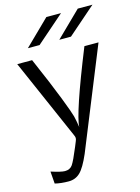

<svg xmlns="http://www.w3.org/2000/svg" viewBox="-126 -710 718 986"><g transform="rotate(-15 233.0 -217.5)"><path d="M88 -510 221 -640H299L150 -510ZM255 -510 388 -640H466L317 -510ZM14 -445H93Q157 -298 189 -215Q221 -132 226.5 -110.5Q232 -89 238 -50Q240 -120 371 -445H446L229 90Q200 157 175 181Q150 205 114 205Q73 205 41 197L36 132Q89 149 109 149Q136 149 149.5 129.5Q163 110 191 42Q198 25 202 15Q206 6 206 -1Q206 -8 201 -18Z"/></g></svg>

Font: CMU Sans Serif
Style: Medium
Weight: 500
Version: Version 0.7.0